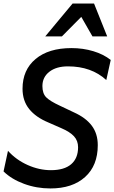

<svg xmlns="http://www.w3.org/2000/svg" viewBox="-20 -1049 644 1082"><path d="M0 -83 25 -199Q71 -148 136 -119Q201 -90 267 -90Q342 -90 381 -123.5Q420 -157 420 -219Q420 -256 397 -281Q374 -306 325 -327L252 -359Q182 -388 144.5 -434.5Q107 -481 107 -549Q107 -655 180.5 -716.5Q254 -778 383 -778Q448 -778 506 -760.5Q564 -743 604 -711L579 -598Q495 -675 363 -675Q297 -675 258 -644.5Q219 -614 219 -564Q219 -522 240.5 -500.5Q262 -479 316 -454L396 -416Q463 -386 497 -341Q531 -296 531 -231Q531 -116 459.5 -51.5Q388 13 264 13Q186 13 115.5 -13Q45 -39 0 -83ZM584 -844H501L438 -954L329 -844H235L389 -1029H510Z"/></svg>

Font: Application Medium
Style: Italic
Weight: 500
Italic angle: -12°
Designer: Wei Huang
Foundry: Wei Huang
Version: Version 0.012